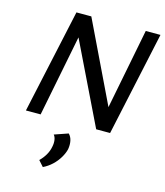

<svg xmlns="http://www.w3.org/2000/svg" viewBox="-137 -761 1010 1172"><g transform="rotate(15 368.0 -175.5)"><path d="M56 0 199 -658H279L149 0ZM545 0H500L215 -587L233 -658H293L564 -95ZM730 -658 588 0H508L637 -658ZM245 307 213 271Q234 251 249 225.5Q264 200 269 172Q274 149 271 129Q268 109 258 98L345 68Q361 84 366 108.5Q371 133 366 162Q360 188 343 216.5Q326 245 301 268.5Q276 292 245 307Z"/></g></svg>

Font: Ysabeau Office SemiBold
Style: Italic
Weight: 600
Italic angle: -12°
Designer: Christian Thalmann (Catharsis Fonts)
Version: Version 2.001;gftools[0.9.30]; featfreeze: tnum,lnum,ss02